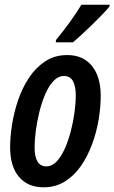

<svg xmlns="http://www.w3.org/2000/svg" viewBox="-20 -786 486 816"><path d="M165 10Q98 10 60.5 -34.5Q23 -79 23 -161Q23 -203 31 -255Q39 -307 56.5 -359Q74 -411 102.5 -454.5Q131 -498 171.5 -525Q212 -552 266 -552Q333 -552 370.5 -506Q408 -460 408 -379Q408 -330 399 -276.5Q390 -223 371 -172Q352 -121 323.5 -80Q295 -39 255.5 -14.5Q216 10 165 10ZM177 -79Q201 -79 220.5 -99.5Q240 -120 255 -153.5Q270 -187 280.5 -227Q291 -267 296.5 -307Q302 -347 302 -380Q302 -420 290 -441.5Q278 -463 252 -463Q227 -463 207 -441.5Q187 -420 172 -385Q157 -350 147 -309Q137 -268 132 -229Q127 -190 127 -160Q127 -79 177 -79ZM218 -616Q250 -655 277.5 -693Q305 -731 326 -766H446L445 -758Q434 -744 413.5 -723Q393 -702 369.5 -679Q346 -656 324.5 -636.5Q303 -617 290 -606H217Z"/></svg>

Font: Noto Sans ExtraCondensed SemiBold
Style: Italic
Weight: 600
Width: 2
Italic angle: -12°
Designer: Monotype Design Team
Foundry: Monotype Imaging Inc.
Version: Version 2.013; ttfautohint (v1.8.4.7-5d5b)